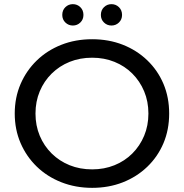

<svg xmlns="http://www.w3.org/2000/svg" viewBox="-20 -897 888 925"><path d="M424 8Q344 8 275.5 -19Q207 -46 157 -94.5Q107 -143 79 -208Q51 -273 51 -350Q51 -427 79 -492Q107 -557 157 -605.5Q207 -654 275 -681Q343 -708 424 -708Q504 -708 571.5 -681.5Q639 -655 689.5 -606.5Q740 -558 767.5 -493Q795 -428 795 -350Q795 -272 767.5 -207Q740 -142 689.5 -93.5Q639 -45 571.5 -18.5Q504 8 424 8ZM424 -81Q482 -81 531.5 -101Q581 -121 617.5 -157.5Q654 -194 674.5 -243Q695 -292 695 -350Q695 -408 674.5 -457Q654 -506 617.5 -542.5Q581 -579 531.5 -599Q482 -619 424 -619Q365 -619 315.5 -599Q266 -579 229 -542.5Q192 -506 171.5 -457Q151 -408 151 -350Q151 -292 171.5 -243Q192 -194 229 -157.5Q266 -121 315.5 -101Q365 -81 424 -81ZM517 -774Q496 -774 481 -788.5Q466 -803 466 -825Q466 -848 481 -862.5Q496 -877 517 -877Q538 -877 553 -862.5Q568 -848 568 -825Q568 -803 553 -788.5Q538 -774 517 -774ZM331 -774Q310 -774 295 -788.5Q280 -803 280 -825Q280 -848 295 -862.5Q310 -877 331 -877Q352 -877 367 -862.5Q382 -848 382 -825Q382 -803 367 -788.5Q352 -774 331 -774Z"/></svg>

Font: MOST Montserrat Medium
Style: Regular
Weight: 500
Designer: Julieta Ulanovsky
Foundry: Julieta Ulanovsky
Version: Version 8.000;March 11, 2024;FontCreator 15.0.0.2926 64-bit